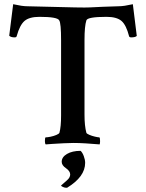

<svg xmlns="http://www.w3.org/2000/svg" viewBox="-20 -676 688 904"><path d="M195.3 3.9Q191.4 0 191.4 -11.7Q191.4 -29.3 195.3 -29.3Q203.1 -29.3 217.8 -32.2Q232.4 -35.2 245.1 -40.5Q257.8 -45.9 259.8 -50.8Q267.6 -79.1 267.6 -131.8V-485.4Q267.6 -567.4 258.8 -580.1Q251 -596.7 166 -596.7Q118.2 -596.7 95.7 -577.6Q73.2 -558.6 58.6 -505.9Q57.6 -500 48.8 -500Q31.2 -500 23.4 -507.8L42 -656.2Q63.5 -651.4 80.1 -648.9Q96.7 -646.5 109.4 -646.5Q197.3 -644.5 250.5 -643.1Q303.7 -641.6 333.5 -641.1Q363.3 -640.6 377.9 -640.6Q392.6 -640.6 401.9 -641.1Q411.1 -641.6 423.8 -642.1Q436.5 -642.6 462.9 -644Q489.3 -645.5 538.1 -646.5Q550.8 -646.5 567.4 -648.9Q584 -651.4 605.5 -656.2L624 -506.8Q617.2 -500 597.7 -500Q589.8 -500 587.9 -504.9Q574.2 -558.6 551.8 -577.6Q529.3 -596.7 481.4 -596.7Q391.6 -596.7 386.7 -580.1Q377.9 -552.7 377.9 -488.3V-135.7Q377.9 -83 386.7 -50.8Q387.7 -46.9 399.9 -41.5Q412.1 -36.1 426.8 -32.7Q441.4 -29.3 447.3 -29.3Q451.2 -29.3 451.2 -11.7Q451.2 -6.8 450.7 -2.9Q450.2 1 449.2 3.9Q413.1 1 382.8 -1Q352.5 -2.9 325.2 -2.9Q307.6 -2.9 279.8 -1.5Q252 0 227.5 1.5Q203.1 2.9 195.3 3.9ZM291 208Q284.2 208 275.9 204.1Q267.6 200.2 267.6 197.3Q278.3 187.5 294.4 173.8Q310.5 160.2 310.5 145.5Q310.5 129.9 291 116.2Q270.5 102.5 270.5 85.9Q270.5 63.5 295.4 48.8Q320.3 34.2 359.4 34.2Q368.2 42 374.5 59.1Q380.9 76.2 380.9 90.8Q380.9 156.2 295.9 208Z"/></svg>

Font: Crimson Text SemiBold
Style: Regular
Weight: 600
Designer: Sebastian Kosch
Foundry: Sebastian Kosch
Version: Version 1.100; ttfautohint (v1.8.4)